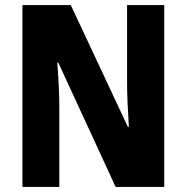

<svg xmlns="http://www.w3.org/2000/svg" viewBox="-20 -734 733 754"><path d="M625 0H434L209 -488H205Q209 -436 211 -390Q213 -344 213 -309V0H68V-714H258L482 -236H486Q483 -285 481 -329Q479 -373 479 -409V-714H625Z"/></svg>

Font: Noto Sans Condensed ExtraBold
Style: Regular
Weight: 800
Width: 3
Designer: Monotype Design Team
Foundry: Monotype Imaging Inc.
Version: Version 2.013; ttfautohint (v1.8.4.7-5d5b)